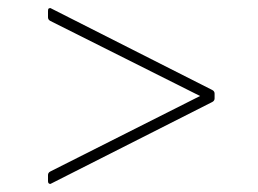

<svg xmlns="http://www.w3.org/2000/svg" viewBox="-20 -564 640 476"><path d="M105 -108Q99 -108 99 -115V-130Q99 -136 105 -139L476 -326L105 -512Q99 -515 99 -521V-537Q99 -542 101 -543Q103 -544 105 -544L506 -341Q512 -338 512 -332V-320Q512 -314 506 -311Z"/></svg>

Font: YamahaIndonesia935. App Thin
Style: Regular
Weight: 100
Designer: Dalton Maag Ltd
Foundry: Dalton Maag Ltd
Version: Version 1.002